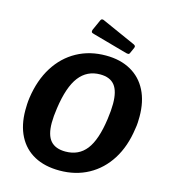

<svg xmlns="http://www.w3.org/2000/svg" viewBox="-137 -1070 1048 1188"><g transform="rotate(15 387.0 -476.0)"><path d="M355 10Q260 10 193 -26.5Q126 -63 90.5 -132Q55 -201 55 -297Q55 -315 56 -335.5Q57 -356 60 -377Q77 -494 130 -578Q183 -662 265 -707Q347 -752 450 -752Q543 -752 610 -714.5Q677 -677 712.5 -607Q748 -537 748 -440Q748 -422 747 -402Q746 -382 742 -361Q726 -245 673.5 -162Q621 -79 539.5 -34.5Q458 10 355 10ZM360 -113Q445 -113 493.5 -175.5Q542 -238 561 -375Q565 -404 567 -428.5Q569 -453 569 -474Q569 -555 539 -592.5Q509 -630 446 -630Q362 -630 311.5 -564.5Q261 -499 241 -358Q237 -331 235 -307.5Q233 -284 233 -264Q233 -185 264.5 -149Q296 -113 360 -113ZM359 -953Q362 -960 367 -961.5Q372 -963 378 -961L598 -863Q605 -859 607 -855Q609 -851 606 -843L589 -805Q586 -798 581 -797.5Q576 -797 566 -799L344 -861Q330 -864 327.5 -869.5Q325 -875 328 -884Z"/></g></svg>

Font: Libre Franklin Thin
Style: Bold Italic
Weight: 700
Italic angle: -8°
Version: Version 3.000